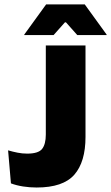

<svg xmlns="http://www.w3.org/2000/svg" viewBox="-20 -847 508 878"><path d="M147.5 10.5Q117 10.5 86 5.8Q55 1 30 -8.5L17 -159.5Q39 -153 60.5 -148.8Q82 -144.5 104.5 -144.5Q155.5 -144.5 172.5 -166Q189.5 -187.5 189.5 -232V-639H371V-221Q371 -106.5 319.8 -48Q268.5 10.5 147.5 10.5ZM191 -827H367.5L467.5 -689V-686.5H333.5L281.5 -745H277L225 -686.5H91V-689Z"/></svg>

Font: Anek Latin ExtraBold
Style: Regular
Weight: 800
Designer: Yesha Goshar
Foundry: Ek Type
Version: Version 1.003